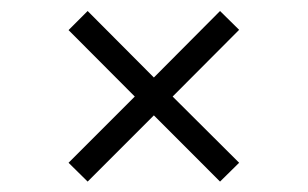

<svg xmlns="http://www.w3.org/2000/svg" viewBox="-20 -408 567 354"><path d="M298.3 -230 420.9 -107.9 385.7 -73.2 263.7 -195.3 141.6 -73.2 106.4 -107.9 228.5 -230 106.4 -352.5 141.6 -387.7 263.7 -265.1 385.7 -387.7 420.9 -353Z"/></svg>

Font: Libertinage
Style: b
Weight: 400
Designer: OSP
Foundry: OSP
Version: Version 1.0; 2008; OFL relea